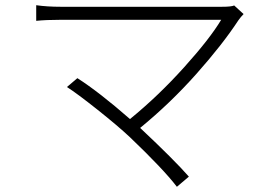

<svg xmlns="http://www.w3.org/2000/svg" viewBox="-20 -690 1040 737"><path d="M879 -669 915 -636Q905 -626 895 -612Q834 -519 734 -406.5Q634 -294 518 -199L519 -198Q648 -77 705 -12L659 27Q607 -41 478 -164Q431 -208 353.5 -269.5Q276 -331 237 -356L277 -390Q360 -337 479 -233Q588 -322 687 -432Q786 -542 829 -614H213Q157 -614 119 -610V-670Q161 -664 213 -664H832Q868 -664 879 -669Z"/></svg>

Font: Noto Sans Korean Light
Style: Regular
Weight: 300
Designer: Ryoko NISHIZUKA  (kana & ideographs); Paul D. Hunt (Latin, Greek & Cyrillic); Wenlong ZHANG  (bopomofo); Sandoll Communi
Foundry: Adobe Systems Incorporated
Version: Version 1.000;PS 1;hotconv 1.0.78;makeotf.lib2.5.61930